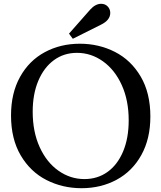

<svg xmlns="http://www.w3.org/2000/svg" viewBox="-20 -980 849 1010"><path d="M400 -750Q500 -750 584.5 -707Q669 -664 720 -577.5Q771 -491 771 -367Q771 -250 723.5 -164.5Q676 -79 593.5 -34.5Q511 10 409 10Q309 10 224.5 -33Q140 -76 89 -162.5Q38 -249 38 -373Q38 -490 85.5 -575.5Q133 -661 215.5 -705.5Q298 -750 400 -750ZM424 -38Q493 -38 545.5 -75.5Q598 -113 627.5 -183Q657 -253 657 -347Q657 -452 620.5 -532.5Q584 -613 521.5 -657.5Q459 -702 385 -702Q316 -702 263.5 -663.5Q211 -625 181.5 -555Q152 -485 152 -392Q152 -287 188.5 -206.5Q225 -126 287.5 -82Q350 -38 424 -38ZM363 -776 343 -803 454 -929Q482 -960 512 -960Q533 -960 546.5 -946Q560 -932 560 -912Q560 -874 511 -850Z"/></svg>

Font: Minipax
Style: Regular
Weight: 400
Designer: Raphaël Ronot
Foundry: Velvetyne Type Foundry
Version: Version 1.000